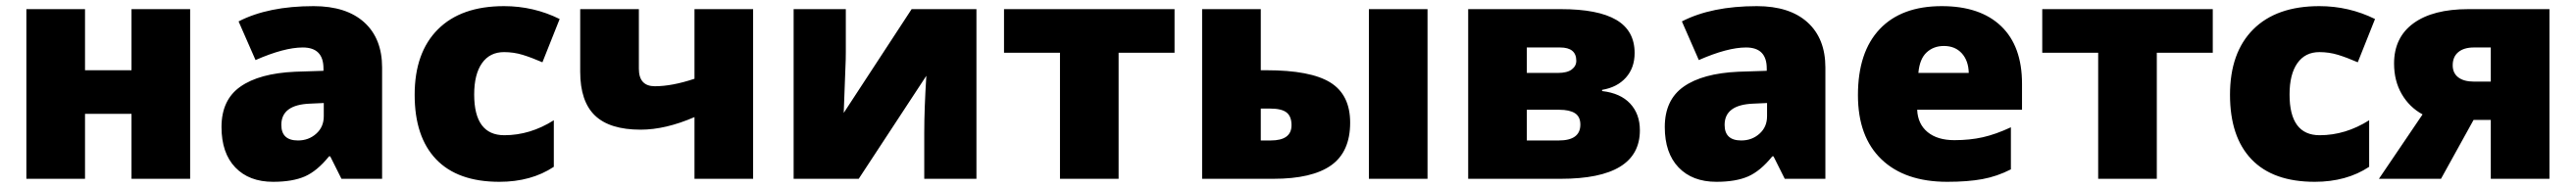

<svg xmlns="http://www.w3.org/2000/svg" viewBox="-20 -583 8387 613"><path d="M256.8 -553.2V-354H408.2V-553.2H599.1V0H408.2V-211.9H256.8V0H65.9V-553.2Z M1091.8 0 1055.2 -73.2H1051.3Q1012.7 -25.4 972.7 -7.8Q932.6 9.8 869.1 9.8Q791 9.8 746.1 -37.1Q701.2 -84 701.2 -168.9Q701.2 -257.3 762.7 -300.5Q824.2 -343.8 940.9 -349.1L1033.2 -352.1V-359.9Q1033.2 -428.2 965.8 -428.2Q905.3 -428.2 812 -387.2L756.8 -513.2Q853.5 -563 1001 -563Q1107.4 -563 1165.8 -510.3Q1224.1 -457.5 1224.1 -362.8V0ZM950.2 -125Q984.9 -125 1009.5 -147Q1034.2 -168.9 1034.2 -204.1V-247.1L990.2 -245.1Q896 -241.7 896 -175.8Q896 -125 950.2 -125Z M1606 9.8Q1470.2 9.8 1400.1 -63.5Q1330.1 -136.7 1330.1 -273.9Q1330.1 -411.6 1405.8 -487.3Q1481.4 -563 1621.1 -563Q1717.3 -563 1802.2 -521L1746.1 -379.9Q1711.4 -395 1682.1 -404.1Q1652.8 -413.1 1621.1 -413.1Q1574.7 -413.1 1549.3 -377Q1523.9 -340.8 1523.9 -274.9Q1523.9 -142.1 1622.1 -142.1Q1706.1 -142.1 1783.2 -190.9V-39.1Q1709.5 9.8 1606 9.8Z M2060.1 -553.2V-358.9Q2060.1 -301.8 2112.3 -301.8Q2168 -301.8 2241.2 -326.2V-553.2H2432.1V0H2241.2V-201.2Q2146.5 -160.2 2065.9 -160.2Q1965.3 -160.2 1917.2 -206.3Q1869.1 -252.4 1869.1 -349.1V-553.2Z M2733.9 -553.2V-414.1Q2733.9 -402.3 2733.6 -388.7Q2733.4 -375 2727.1 -214.8L2948.2 -553.2H3159.2V0H2989.3V-149.9Q2989.3 -228.5 2996.1 -335.9L2775.9 0H2564V-553.2Z M3804.2 -411.1H3622.1V0H3431.2V-411.1H3249V-553.2H3804.2Z M4627.9 0H4437V-553.2H4627.9ZM4085 -553.2V-354H4103Q4247.1 -354 4311.5 -314Q4376 -273.9 4376 -183.1Q4376 -87.9 4314 -43.9Q4252 0 4126 0H3894V-553.2ZM4185.1 -174.8Q4185.1 -203.6 4168.9 -216.3Q4152.8 -229 4115.2 -229H4085V-125H4117.2Q4185.1 -125 4185.1 -174.8Z M5302.2 -410.2Q5302.2 -361.8 5273.9 -330.1Q5245.6 -298.3 5196.3 -290V-286.1Q5255.9 -279.3 5287.6 -245.4Q5319.3 -211.4 5319.3 -158.2Q5319.3 0 5061.5 0H4760.3V-553.2H5062.5Q5183.1 -553.2 5242.7 -518.1Q5302.2 -482.9 5302.2 -410.2ZM5125.5 -176.8Q5125.5 -202.6 5107.9 -213.9Q5090.3 -225.1 5057.1 -225.1H4951.2V-125H5055.2Q5125.5 -125 5125.5 -176.8ZM5112.3 -384.8Q5112.3 -428.2 5059.6 -428.2H4951.2V-345.2H5052.2Q5082.5 -345.2 5097.4 -356.4Q5112.3 -367.7 5112.3 -384.8Z M5791 0 5754.4 -73.2H5750.5Q5711.9 -25.4 5671.9 -7.8Q5631.8 9.8 5568.4 9.8Q5490.2 9.8 5445.3 -37.1Q5400.4 -84 5400.4 -168.9Q5400.4 -257.3 5461.9 -300.5Q5523.4 -343.8 5640.1 -349.1L5732.4 -352.1V-359.9Q5732.4 -428.2 5665 -428.2Q5604.5 -428.2 5511.2 -387.2L5456.1 -513.2Q5552.7 -563 5700.2 -563Q5806.6 -563 5865 -510.3Q5923.3 -457.5 5923.3 -362.8V0ZM5649.4 -125Q5684.1 -125 5708.7 -147Q5733.4 -168.9 5733.4 -204.1V-247.1L5689.5 -245.1Q5595.2 -241.7 5595.2 -175.8Q5595.2 -125 5649.4 -125Z M6320.3 9.8Q6182.1 9.8 6105.7 -63.7Q6029.3 -137.2 6029.3 -272.9Q6029.3 -413.1 6100.1 -488Q6170.9 -563 6302.2 -563Q6427.2 -563 6495.4 -497.8Q6563.5 -432.6 6563.5 -310.1V-225.1H6222.2Q6224.1 -178.7 6256.1 -152.3Q6288.1 -126 6343.3 -126Q6393.6 -126 6435.8 -135.5Q6478 -145 6527.3 -168V-30.8Q6482.4 -7.8 6434.6 1Q6386.7 9.8 6320.3 9.8ZM6309.1 -433.1Q6275.4 -433.1 6252.7 -411.9Q6230 -390.6 6226.1 -345.2H6390.1Q6389.2 -385.3 6367.4 -409.2Q6345.7 -433.1 6309.1 -433.1Z M7184.6 -411.1H7002.4V0H6811.5V-411.1H6629.4V-553.2H7184.6Z M7516.6 9.8Q7380.9 9.8 7310.8 -63.5Q7240.7 -136.7 7240.7 -273.9Q7240.7 -411.6 7316.4 -487.3Q7392.1 -563 7531.7 -563Q7627.9 -563 7712.9 -521L7656.7 -379.9Q7622.1 -395 7592.8 -404.1Q7563.5 -413.1 7531.7 -413.1Q7485.4 -413.1 7460 -377Q7434.6 -340.8 7434.6 -274.9Q7434.6 -142.1 7532.7 -142.1Q7616.7 -142.1 7693.8 -190.9V-39.1Q7620.1 9.8 7516.6 9.8Z M7927.7 0H7725.6L7867.7 -210Q7824.7 -233.4 7799.8 -276.4Q7774.9 -319.3 7774.9 -376Q7774.9 -460.9 7838.1 -507.1Q7901.4 -553.2 8016.6 -553.2H8280.8V0H8089.8V-191.9H8033.7ZM7965.8 -370.1Q7965.8 -344.7 7983.9 -330.8Q8002 -316.9 8035.6 -316.9H8089.8V-428.2H8034.7Q8002.4 -428.2 7984.1 -413.1Q7965.8 -397.9 7965.8 -370.1Z"/></svg>

Font: OpenSansExtrabold
Style: Regular
Weight: 800
Foundry: Ascender Corporation
Version: Version 1.10